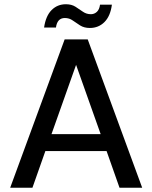

<svg xmlns="http://www.w3.org/2000/svg" viewBox="-20 -886 718 906"><path d="M28 0 285 -700H394L651 0H544L483 -173H194L133 0ZM339 -580 223 -253H455ZM404 -754Q377 -754 358 -766Q339 -778 323 -789.5Q307 -801 286 -801Q250 -801 244 -756H188Q196 -811 223.5 -838.5Q251 -866 291 -866Q318 -866 336.5 -854Q355 -842 371.5 -830.5Q388 -819 409 -819Q425 -819 437 -830Q449 -841 452 -864H508Q501 -810 473 -782Q445 -754 404 -754Z"/></svg>

Font: DM Sans Medium
Style: Regular
Weight: 500
Designer: Colophon Foundry, Jonny Pinhorn
Foundry: Colophon Foundry
Version: Version 4.004; ttfautohint (v1.8.4.7-5d5b)